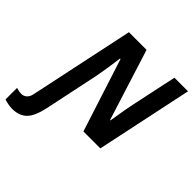

<svg xmlns="http://www.w3.org/2000/svg" viewBox="-340 -907 1339 1339"><g transform="rotate(45 330.0 -237.0)"><path d="M-21 240Q-43 240 -64.5 235.5Q-86 231 -100 226V112Q-94 114 -80 117.5Q-66 121 -50 121Q-27 121 -10 106Q7 91 13 61L177 -714H351L517 -188H521Q525 -209 530 -242.5Q535 -276 541.5 -312Q548 -348 554 -376L626 -714H760L609 0H442L268 -540H263Q262 -534 259 -511.5Q256 -489 251.5 -458Q247 -427 241.5 -394.5Q236 -362 231 -336L147 64Q126 162 87 201Q48 240 -21 240Z"/></g></svg>

Font: Noto IKEA Latin
Style: Bold Italic
Weight: 700
Italic angle: -12°
Designer: Monotype Design Team
Foundry: Monotype Imaging Inc.
Version: Version 1.0